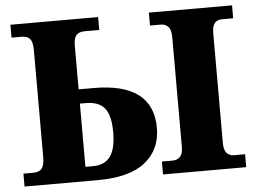

<svg xmlns="http://www.w3.org/2000/svg" viewBox="-51 -779 1123 844"><g transform="rotate(-5 510.5 -357.0)"><path d="M24 -57H66Q95 -57 106 -72.5Q117 -88 117 -123V-594Q117 -630 105 -643.5Q93 -657 70 -657H24V-714H411V-657H346Q321 -657 309.5 -643.5Q298 -630 298 -599V-405H364Q626 -405 626 -206Q626 -111 557 -55.5Q488 0 346 0H24ZM635 -57H683Q703 -57 715.5 -70Q728 -83 728 -113V-598Q728 -630 715.5 -643.5Q703 -657 683 -657H635V-714H1002V-657H953Q932 -657 920.5 -644Q909 -631 909 -598V-114Q909 -84 921 -70.5Q933 -57 953 -57H1002V0H635ZM331 -63Q383 -63 408 -97Q433 -131 433 -204Q433 -279 407 -310.5Q381 -342 325 -342H298V-63Z"/></g></svg>

Font: Noto Serif ExtraBold
Style: Regular
Weight: 800
Designer: Monotype Design Team
Foundry: Monotype Imaging Inc.
Version: Version 1.001